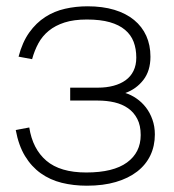

<svg xmlns="http://www.w3.org/2000/svg" viewBox="-20 -575 552 610"><path d="M256 15Q213.5 15 176.2 5.8Q139 -3.5 109.5 -24.5Q80 -45.5 59.5 -79.2Q39 -113 30 -162L73 -170Q83.5 -102 127.2 -64.5Q171 -27 254 -27Q340 -27 383.5 -58.8Q427 -90.5 427 -146Q427 -176.5 416.2 -197.2Q405.5 -218 387 -231Q368.5 -244 343.8 -249.8Q319 -255.5 291 -255.5H203V-296.5H291Q318 -296.5 340.5 -302.5Q363 -308.5 379.2 -320.2Q395.5 -332 404.2 -350Q413 -368 413 -392Q413 -420 404.5 -442.2Q396 -464.5 377.2 -480.2Q358.5 -496 328.8 -504.5Q299 -513 256 -513Q214.5 -513 185 -503.5Q155.5 -494 135 -477.2Q114.5 -460.5 102 -437.5Q89.5 -414.5 82 -387L39 -395Q51 -441 73 -471.8Q95 -502.5 123.8 -521Q152.5 -539.5 186.8 -547.2Q221 -555 258 -555Q306 -555 343.2 -543.8Q380.5 -532.5 406 -511.5Q431.5 -490.5 444.8 -461Q458 -431.5 458 -395Q458 -350 435.5 -321Q413 -292 378 -279.5Q396.5 -274 413.5 -262.2Q430.5 -250.5 443.5 -233.8Q456.5 -217 464.2 -195.2Q472 -173.5 472 -148Q472 -111.5 457.8 -81.5Q443.5 -51.5 415.8 -30Q388 -8.5 348 3.2Q308 15 256 15Z"/></svg>

Font: Vela Sans ExtLt
Style: Regular
Weight: 200
Designer: Principal design: Mikhail Sharanda - project Manrope.
Design modification: Ravid Balaliev
Foundry: Mikhail Sharanda
Version: Version 1.001